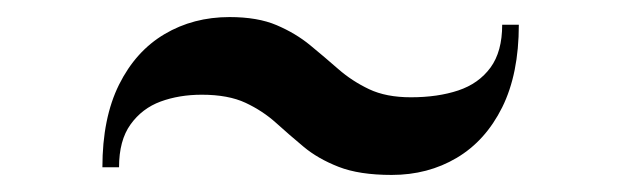

<svg xmlns="http://www.w3.org/2000/svg" viewBox="-20 -539 728 225"><path d="M439 -334Q401 -334 376.8 -343.5Q352.5 -353 335.8 -367Q319 -381 303.5 -395Q288 -409 267.8 -418.5Q247.5 -428 216.5 -428Q190 -428 168.2 -420Q146.5 -412 133 -393.2Q119.5 -374.5 119.5 -343H100Q100 -400.5 119.5 -439.8Q139 -479 172.8 -499Q206.5 -519 249 -519Q282 -519 304.2 -509.5Q326.5 -500 343.5 -486Q360.5 -472 376.5 -458Q392.5 -444 412.5 -434.5Q432.5 -425 461.5 -425Q493 -425 517 -433Q541 -441 554.8 -459.8Q568.5 -478.5 568.5 -510H588Q588 -452.5 568.5 -413.2Q549 -374 515.2 -354Q481.5 -334 439 -334Z"/></svg>

Font: Bodoni Moda 11pt SemiBold
Style: Regular
Weight: 600
Designer: Owen Earl
Foundry: indestructible type
Version: Version 2.004